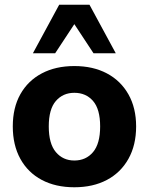

<svg xmlns="http://www.w3.org/2000/svg" viewBox="-20 -780 629 811"><path d="M294 11Q215 11 156.5 -20Q98 -51 66 -109Q34 -167 34 -246Q34 -325 66 -382Q98 -439 156.5 -470Q215 -501 294 -501Q373 -501 431.5 -470Q490 -439 522.5 -381.5Q555 -324 555 -246Q555 -167 522.5 -109Q490 -51 431.5 -20Q373 11 294 11ZM294 -102Q343 -102 373 -137.5Q403 -173 403 -246Q403 -319 373 -353.5Q343 -388 294 -388Q246 -388 216 -353.5Q186 -319 186 -246Q186 -173 216 -137.5Q246 -102 294 -102ZM119 -555 230 -760H358L469 -555H375L294 -678L213 -555Z"/></svg>

Font: Nunito Sans 12pt ExtraBold
Style: Regular
Weight: 800
Designer: Vernon Adams
Foundry: Vernon Adams
Version: Version 3.101;gftools[0.9.27]